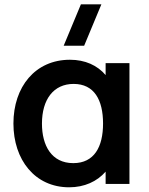

<svg xmlns="http://www.w3.org/2000/svg" viewBox="-20 -822 668 858"><path d="M289 15C357 15 414 -11 452 -55V0H558.5V-540H452V-486.5C415 -530 360.5 -555 292.5 -555C137.5 -555 40 -434 40 -270C40 -108 136 15 289 15ZM167.5 -269.5C167.5 -378 219.5 -447 309 -447C401 -447 440.5 -375.5 440.5 -270C440.5 -165.5 401 -93 307.5 -93C210 -93 167.5 -172 167.5 -269.5ZM264.5 -617.5H356L433 -802.5H341.5Z"/></svg>

Font: Manrope
Style: Bold
Weight: 700
Designer: Mikhail Sharanda
Foundry: Mikhail Sharanda
Version: Version 4.505;FEAKit 1.0